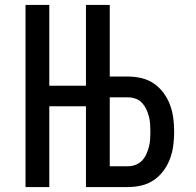

<svg xmlns="http://www.w3.org/2000/svg" viewBox="-20 -755 790 775"><path d="M327 0V-735H423V-446H498Q525 -446 552 -439.5Q579 -433 601.5 -417.5Q624 -402 640.5 -379.5Q657 -357 666.5 -331Q676 -305 679.5 -278Q683 -251 683 -223Q683 -196 679.5 -168.5Q676 -141 666.5 -115Q657 -89 640.5 -66.5Q624 -44 601.5 -28.5Q579 -13 552 -6.5Q525 0 498 0ZM423 -84H498Q513 -84 528 -90Q543 -96 553.5 -107Q564 -118 570.5 -132.5Q577 -147 581 -162Q585 -177 586 -192.5Q587 -208 587 -223Q587 -239 586 -254.5Q585 -270 581 -285Q577 -300 570.5 -314Q564 -328 553.5 -339.5Q543 -351 528 -356.5Q513 -362 498 -362H423ZM83 0V-735H179V-409H423V-326H179V0Z"/></svg>

Font: Iosevka Aile Medium
Style: Regular
Weight: 500
Designer: Belleve Invis
Foundry: Belleve Invis
Version: Version 27.3.5; ttfautohint (v1.8.4)